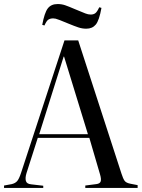

<svg xmlns="http://www.w3.org/2000/svg" viewBox="-20 -930 701 950"><path d="M0 0V-12L38 -19Q55 -23 64.5 -33.5Q74 -44 84 -74L299 -730H367L581 -71Q589 -46 596.5 -35.5Q604 -25 625 -21L661 -14V0H402V-12L456 -19Q474 -21 478 -32Q482 -43 475 -67L422 -248H167L111 -73Q104 -50 108 -35Q112 -20 134 -18L194 -11V0ZM174 -266H415L297 -650H295ZM407 -788Q387 -788 367.5 -794.5Q348 -801 319 -813Q290 -825 276 -830.5Q262 -836 255.5 -837.5Q249 -839 243 -839Q229 -839 219.5 -833Q210 -827 200 -804L189 -807Q200 -867 216.5 -888.5Q233 -910 265 -910Q285 -910 302.5 -904Q320 -898 350 -885Q389 -869 402.5 -863.5Q416 -858 429 -858Q443 -858 452 -865Q461 -872 471 -894L482 -891Q471 -829 454 -808.5Q437 -788 407 -788Z"/></svg>

Font: Display Regular
Style: Regular
Weight: 400
Designer: Latin by Veronika Burian and Jose Scaglione. Greek by Irene Vlachou. Cyrillic by Vera Evstafieva.
Foundry: TypeTogether
Version: Version 3.002